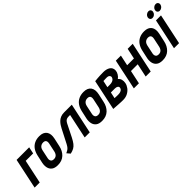

<svg xmlns="http://www.w3.org/2000/svg" viewBox="221 -1815 2969 2969"><g transform="rotate(-45 1705.5 -330.0)"><path d="M139 -500 33 0H145L228 -390H391L414 -500Z M757 -185 786 -317Q806 -409 769 -460.5Q732 -512 645 -512Q584 -512 537.5 -489.5Q491 -467 460.5 -424Q430 -381 416 -317L387 -185Q377 -134 387 -89.5Q397 -45 432.5 -17.5Q468 10 534 10Q626 10 682.5 -43.5Q739 -97 757 -185ZM674 -323 643 -177Q638 -155 627 -137Q616 -119 598.5 -109Q581 -99 556 -99Q529 -99 515 -110Q501 -121 497 -139Q493 -157 497 -177L528 -323Q534 -349 546.5 -366Q559 -383 577.5 -392Q596 -401 620 -401Q644 -401 657.5 -391.5Q671 -382 675 -364.5Q679 -347 674 -323Z M1178 -500Q1133 -500 1100 -486Q1067 -472 1043.5 -449Q1020 -426 1003 -400Q986 -374 974 -350L859 -126Q841 -92 825.5 -75Q810 -58 793.5 -49Q777 -40 755 -29L800 24Q846 14 877.5 -3.5Q909 -21 934.5 -53.5Q960 -86 988 -141L1090 -345Q1103 -370 1116.5 -383Q1130 -396 1146.5 -401Q1163 -406 1184 -406H1215L1129 -1H1240L1346 -500Z M1725 -185 1754 -317Q1774 -409 1737 -460.5Q1700 -512 1613 -512Q1552 -512 1505.5 -489.5Q1459 -467 1428.5 -424Q1398 -381 1384 -317L1355 -185Q1345 -134 1355 -89.5Q1365 -45 1400.5 -17.5Q1436 10 1502 10Q1594 10 1650.5 -43.5Q1707 -97 1725 -185ZM1642 -323 1611 -177Q1606 -155 1595 -137Q1584 -119 1566.5 -109Q1549 -99 1524 -99Q1497 -99 1483 -110Q1469 -121 1465 -139Q1461 -157 1465 -177L1496 -323Q1502 -349 1514.5 -366Q1527 -383 1545.5 -392Q1564 -401 1588 -401Q1612 -401 1625.5 -391.5Q1639 -382 1643 -364.5Q1647 -347 1642 -323Z M2130 -277Q2159 -297 2178.5 -329.5Q2198 -362 2200 -393Q2202 -425 2190.5 -447.5Q2179 -470 2157.5 -484Q2136 -498 2108 -505Q2080 -512 2050 -512Q2007 -512 1972 -510.5Q1937 -509 1911.5 -506.5Q1886 -504 1872.5 -502.5Q1859 -501 1859 -501L1753 0Q1753 0 1768 1Q1783 2 1807 3.5Q1831 5 1859 7Q1887 9 1913 10Q1939 11 1958 11Q2018 11 2062 -13Q2106 -37 2133 -73.5Q2160 -110 2168 -149Q2176 -189 2166.5 -223Q2157 -257 2130 -277ZM2032 -415Q2043 -415 2053.5 -411.5Q2064 -408 2071.5 -401Q2079 -394 2083 -384.5Q2087 -375 2084 -362Q2081 -348 2069.5 -334Q2058 -320 2036 -311Q2014 -302 1978 -302H1927L1951 -413Q1961 -413 1971.5 -413.5Q1982 -414 1992.5 -414.5Q2003 -415 2013 -415Q2023 -415 2032 -415ZM1963 -102Q1956 -102 1947 -102Q1938 -102 1928 -102.5Q1918 -103 1907 -103.5Q1896 -104 1885 -104L1907 -206H1997Q2012 -206 2024.5 -202.5Q2037 -199 2045.5 -192.5Q2054 -186 2057.5 -176Q2061 -166 2058 -154Q2054 -135 2040 -123.5Q2026 -112 2006 -107Q1986 -102 1963 -102Z M2531 -326H2383L2420 -500H2309L2203 0H2314L2361 -221H2509L2462 0H2572L2678 -500H2568Z M3049 -185 3078 -317Q3098 -409 3061 -460.5Q3024 -512 2937 -512Q2876 -512 2829.5 -489.5Q2783 -467 2752.5 -424Q2722 -381 2708 -317L2679 -185Q2669 -134 2679 -89.5Q2689 -45 2724.5 -17.5Q2760 10 2826 10Q2918 10 2974.5 -43.5Q3031 -97 3049 -185ZM2966 -323 2935 -177Q2930 -155 2919 -137Q2908 -119 2890.5 -109Q2873 -99 2848 -99Q2821 -99 2807 -110Q2793 -121 2789 -139Q2785 -157 2789 -177L2820 -323Q2826 -349 2838.5 -366Q2851 -383 2869.5 -392Q2888 -401 2912 -401Q2936 -401 2949.5 -391.5Q2963 -382 2967 -364.5Q2971 -347 2966 -323Z M3204 -684Q3179 -684 3157.5 -666.5Q3136 -649 3131 -625Q3126 -600 3139.5 -582.5Q3153 -565 3178 -565Q3204 -565 3224.5 -582.5Q3245 -600 3250 -625Q3256 -649 3242.5 -666.5Q3229 -684 3204 -684ZM3362 -684Q3337 -684 3316 -666.5Q3295 -649 3290 -625Q3285 -600 3298.5 -582.5Q3312 -565 3337 -565Q3362 -565 3383.5 -582.5Q3405 -600 3410 -625Q3415 -649 3401.5 -666.5Q3388 -684 3362 -684ZM3081 0H3192L3298 -501H3188Z"/></g></svg>

Font: Advent Pro
Style: Bold Italic
Weight: 700
Italic angle: -12°
Designer: VivaRado, Andreas Kalpakidis
Foundry: VivaRado, Andreas Kalpakidis
Version: Version 3.000